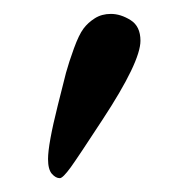

<svg xmlns="http://www.w3.org/2000/svg" viewBox="-20 -589 259 279"><path d="M141.1 -568.8Q155.3 -568.8 169.7 -559.8Q184.1 -550.8 184.1 -529.8Q184.1 -499 128.9 -415Q94.2 -361.8 82.8 -345.9Q71.3 -330.1 66.9 -330.1Q61 -330.1 55.4 -336.4Q49.8 -342.8 49.8 -357.9Q49.8 -379.4 64 -436Q71.8 -467.8 75.9 -483.2Q80.1 -498.5 87.4 -518.6Q94.7 -538.6 101.3 -547.4Q107.9 -556.2 117.9 -562.5Q127.9 -568.8 141.1 -568.8Z"/></svg>

Font: Linear Smooth Low Contrast
Style: Regular
Weight: 500
Designer: Philipp H. Poll, Flanker
Foundry: Philipp H. Poll, reworked by Flanker
Version: Version 1.010 | FøM Fix